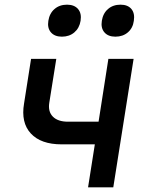

<svg xmlns="http://www.w3.org/2000/svg" viewBox="-20 -802 640 822"><path d="M357 0 386 -184H244Q155 -184 112 -230.5Q69 -277 83 -359L113 -550H221L191 -362Q185 -324 206.5 -302.5Q228 -281 271 -281H402L444 -550H552L465 0ZM474 -645Q443 -645 427 -663.5Q411 -682 416 -713Q421 -745 442.5 -763.5Q464 -782 496 -782Q527 -782 542.5 -763.5Q558 -745 553 -713Q549 -682 527.5 -663.5Q506 -645 474 -645ZM245 -645Q214 -645 198 -663.5Q182 -682 187 -713Q192 -745 213.5 -763.5Q235 -782 267 -782Q298 -782 314 -763.5Q330 -745 325 -713Q320 -682 298.5 -663.5Q277 -645 245 -645Z"/></svg>

Font: JetBrains Mono NL SemiBold
Style: Italic
Weight: 600
Italic angle: -9°
Monospace: yes
Designer: Philipp Nurullin, Konstantin Bulenkov
Foundry: JetBrains
Version: Version 2.305; ttfautohint (v1.8.4.7-5d5b)